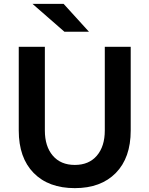

<svg xmlns="http://www.w3.org/2000/svg" viewBox="-20 -957 773 993"><path d="M656 -715V-282Q656 -141 579 -62.5Q502 16 367 16Q231 16 154 -62.5Q77 -141 77 -282V-715H212V-282Q212 -200 253 -152Q294 -104 367 -104Q440 -104 481 -152Q522 -200 522 -282V-715ZM313 -793 148 -937H309L440 -793Z"/></svg>

Font: Wix Madefor Text
Style: Bold
Weight: 700
Designer: Dalton Maag Ltd
Foundry: Dalton Maag Ltd
Version: Version 3.100